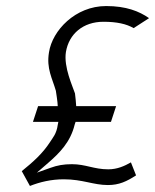

<svg xmlns="http://www.w3.org/2000/svg" viewBox="-20 -610 513 635"><path d="M52 -44 79 5C112 -8 149 -17 191 -17C253 -17 289 2 337 2C374 2 399 -10 430 -30L413 -73C392 -61 368 -50 338 -50C291 -50 263 -67 218 -67C190 -67 169 -63 147 -55L102 -39L139 -71C177 -104 213 -140 227 -198L230 -207H347L364 -259H232C231 -274 230 -285 228 -301C221 -323 190 -388 198 -438C208 -498 255 -538 322 -538C366 -538 398 -531 422 -517L473 -550C440 -573 397 -590 331 -590C229 -590 153 -509 142 -437C133 -383 153 -351 165 -309V-308C167 -295 169 -282 170 -272L171 -259H106L89 -207H173L171 -197C167 -167 154 -154 146 -141C121 -102 89 -74 52 -44Z"/></svg>

Font: Charger Sport
Style: ExLitExtObl
Weight: 200
Designer: Jasper
Foundry: Cannot Into Space Fonts
Version: Version 1.1